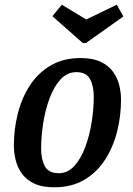

<svg xmlns="http://www.w3.org/2000/svg" viewBox="-20 -777 568 817"><path d="M211 20Q159 20 125.5 4Q92 -12 73 -38.5Q54 -65 46.5 -96.5Q39 -128 39 -158Q39 -226 55.5 -292.5Q72 -359 106.5 -412.5Q141 -466 195 -498Q249 -530 323 -530Q375 -530 408.5 -514Q442 -498 461 -471.5Q480 -445 487.5 -414Q495 -383 495 -353Q495 -284 478.5 -218Q462 -152 427.5 -98Q393 -44 339 -12Q285 20 211 20ZM230 -40Q268 -40 296 -70.5Q324 -101 342.5 -150.5Q361 -200 370 -257Q379 -314 379 -366Q379 -411 363 -440.5Q347 -470 305 -470Q266 -470 238 -439.5Q210 -409 191.5 -360Q173 -311 164 -254Q155 -197 155 -144Q155 -99 171 -69.5Q187 -40 230 -40ZM332 -594 203 -708 243 -757 347 -694 477 -757 505 -707 346 -594Z"/></svg>

Font: Sansita Swashed
Style: Regular
Weight: 400
Designer: Pablo Cosgaya
Foundry: Omnibus-Type
Version: Version 1.003; ttfautohint (v1.8.3)